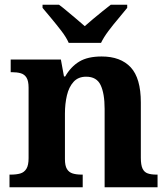

<svg xmlns="http://www.w3.org/2000/svg" viewBox="-20 -786 707 806"><path d="M19.9 0V-53H25.6Q48.6 -53 65 -57.7Q81.5 -62.4 90.8 -77.4Q100 -92.3 100 -122.1V-417.9Q100 -446.1 91.3 -460.1Q82.7 -474 67 -478.5Q51.3 -483 29.3 -483H24.9V-536H235.6L248.6 -464.9H253.6Q277.6 -506.4 313 -527.6Q348.3 -548.9 406.7 -548.9Q486.3 -548.9 528.8 -503.3Q571.2 -457.6 571.2 -355.8V-123.9Q571.2 -93.4 578.4 -78.2Q585.6 -63 600.3 -58Q614.9 -53 636.9 -53H641.4V0H419.2V-328.8Q419.2 -393.2 402.5 -428.6Q385.9 -464 341.7 -464Q308.3 -464 288.8 -442.4Q269.2 -420.8 260.9 -385.5Q252.6 -350.2 252.6 -309V-118.3Q252.6 -90.4 261 -76.5Q269.4 -62.6 285.1 -57.8Q300.7 -53 322.7 -53H327.2V0ZM268.5 -606Q258.5 -629 238.2 -655.5Q217.9 -682 196.2 -708Q174.6 -734 158.6 -753V-766H227.8Q242.2 -755.6 261.5 -739.2Q280.7 -722.8 300.8 -706.3Q320.8 -689.8 335.8 -676.2Q350.8 -689.8 370.8 -706.3Q390.9 -722.8 410.9 -739.2Q431 -755.6 444.8 -766H514V-753Q499 -734 476.9 -708Q454.7 -682 434.9 -655.5Q415.1 -629 404.1 -606Z"/></svg>

Font: Noto Serif Hebrew
Style: Regular
Weight: 400
Designer: Monotype Design Team
Foundry: Monotype Imaging Inc.
Version: Version 2.003